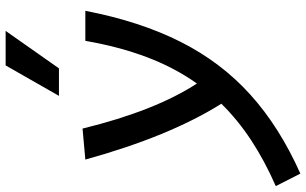

<svg xmlns="http://www.w3.org/2000/svg" viewBox="-260 -616 1065 668"><g transform="rotate(-90 272.0 -282.5)"><path d="M1.5 230.5 -42 145Q45.9 106.4 117.2 59.6Q188.5 12.7 244.6 -44.4Q131.3 -224.6 50.3 -517.6L158.2 -527.3Q219.7 -275.4 314.9 -129.4Q370.1 -207 406.5 -303.2Q442.9 -399.4 463.4 -517.6H567.9Q531.2 -327.6 460 -186.3Q388.7 -44.9 276.1 56.6Q163.6 158.2 1.5 230.5ZM272 -609.4 377.9 -794.9H498L367.7 -609.4Z"/></g></svg>

Font: Cascadia Code NF
Style: Italic
Weight: 400
Italic angle: -10°
Monospace: yes
Designer: Aaron Bell
Foundry: Saja Typeworks
Version: Version 2404.023; ttfautohint (v1.8.4)